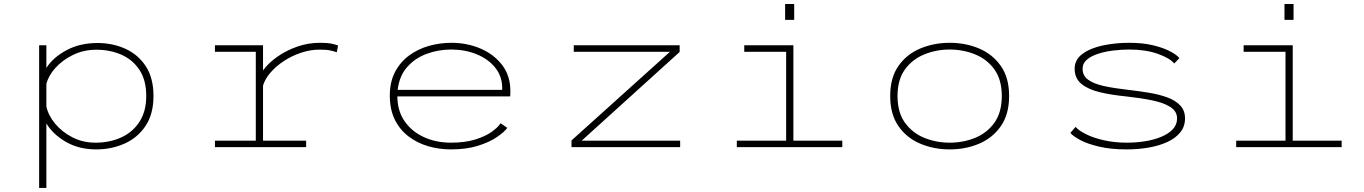

<svg xmlns="http://www.w3.org/2000/svg" viewBox="-20 -722 6690 942"><path d="M172 200V-500H207.5V-388.5Q240 -440 306 -475.5Q372 -511 458.5 -511Q532 -511 594.5 -483Q657 -455 695 -397.5Q733 -340 733 -251Q733 -162 694 -104Q655 -46 591 -17.5Q527 11 452 11Q367 11 303 -26.2Q239 -63.5 207.5 -116.5V200ZM453 -478Q391 -478 338.8 -452.8Q286.5 -427.5 251.8 -388.8Q217 -350 207.5 -309.5V-200Q216.5 -156.5 250.2 -115.5Q284 -74.5 335.5 -48.2Q387 -22 448.5 -22Q518 -22 574.2 -47.5Q630.5 -73 664 -124Q697.5 -175 697.5 -251Q697.5 -328 664.8 -378.2Q632 -428.5 576.5 -453.2Q521 -478 453 -478Z M1034.5 0V-32H1235V-468H1034.5V-500H1270.5V-376.5Q1296.5 -412.5 1340 -443.2Q1383.5 -474 1437.5 -493Q1491.5 -512 1550 -512Q1586.5 -512 1606.2 -507.8Q1626 -503.5 1638.5 -499L1632.5 -465.5Q1620.5 -470 1601.5 -474.2Q1582.5 -478.5 1548 -478.5Q1503 -478.5 1457.8 -463.5Q1412.5 -448.5 1373.5 -423Q1334.5 -397.5 1307.2 -366Q1280 -334.5 1270.5 -302V-32H1482V0Z M2192.5 11Q2134 11 2080.2 -4.8Q2026.5 -20.5 1984 -53Q1941.5 -85.5 1917 -135.2Q1892.5 -185 1892.5 -253Q1892.5 -320 1918.2 -369Q1944 -418 1987.2 -449.8Q2030.5 -481.5 2084.2 -496.8Q2138 -512 2194.5 -512Q2271.5 -512 2337.5 -483.8Q2403.5 -455.5 2443.8 -402.8Q2484 -350 2484 -275.5Q2484 -270.5 2483.8 -262.2Q2483.5 -254 2483 -249H1929.5Q1930 -177 1965.8 -126.2Q2001.5 -75.5 2060.8 -48.8Q2120 -22 2192.5 -22Q2261.5 -22 2311.5 -37.5Q2361.5 -53 2392.5 -75.2Q2423.5 -97.5 2436 -117.5L2469 -94.5Q2453.5 -73.5 2417 -48.8Q2380.5 -24 2324 -6.5Q2267.5 11 2192.5 11ZM2194 -479Q2131 -479 2073.8 -458Q2016.5 -437 1977.8 -393.2Q1939 -349.5 1931 -281H2444V-289.5Q2444 -347.5 2409.5 -390.2Q2375 -433 2318 -456Q2261 -479 2194 -479Z M2784 0V-33L3267 -468H2795V-500H3314.5V-467L2834 -32H3317V0Z M3832 -702.5H3876.5V-624.5H3832ZM3595 0V-32H3837V-468H3631.5V-500H3872.5V-32H4112.5V0Z M4639.5 11Q4562 11 4495.2 -17Q4428.5 -45 4388 -103.2Q4347.5 -161.5 4347.5 -251Q4347.5 -341 4388.2 -398.8Q4429 -456.5 4495.5 -484.2Q4562 -512 4639.5 -512Q4717.5 -512 4783.8 -484Q4850 -456 4890.5 -398.2Q4931 -340.5 4931 -251Q4931 -161.5 4890.5 -103.2Q4850 -45 4783.8 -17Q4717.5 11 4639.5 11ZM4639.5 -22Q4705.5 -22 4763.8 -45.5Q4822 -69 4858.5 -119.5Q4895 -170 4895 -251Q4895 -331.5 4858.5 -381.8Q4822 -432 4763.5 -455.5Q4705 -479 4639.5 -479Q4574.5 -479 4515.8 -455.5Q4457 -432 4420.2 -381.8Q4383.5 -331.5 4383.5 -251Q4383.5 -170 4420.2 -119.5Q4457 -69 4515.5 -45.5Q4574 -22 4639.5 -22Z M5508.5 11Q5431 11 5374 -2.2Q5317 -15.5 5281.2 -34.2Q5245.5 -53 5231.5 -70L5257 -99.5Q5272.5 -81.5 5308.5 -63.5Q5344.5 -45.5 5396.2 -33.8Q5448 -22 5509.5 -22Q5554.5 -22 5598.2 -29Q5642 -36 5677.5 -50.8Q5713 -65.5 5734 -87.8Q5755 -110 5755 -141Q5755 -176.5 5721.5 -197.5Q5688 -218.5 5631 -230Q5574 -241.5 5504.5 -249Q5433.5 -256 5376.5 -269.5Q5319.5 -283 5286 -310.2Q5252.5 -337.5 5252.5 -384.5Q5252.5 -429.5 5291 -457.8Q5329.5 -486 5390.8 -499Q5452 -512 5520 -512Q5588 -512 5638.8 -499.5Q5689.5 -487 5722 -469.5Q5754.5 -452 5766.5 -437L5741 -410.5Q5719.5 -437 5660 -458Q5600.5 -479 5520 -479Q5483 -479 5443 -474.2Q5403 -469.5 5368.5 -458.5Q5334 -447.5 5312.8 -429.5Q5291.5 -411.5 5291.5 -384.5Q5291.5 -350.5 5318.8 -330.8Q5346 -311 5395.8 -300Q5445.5 -289 5513 -281.5Q5566 -275.5 5616 -267.2Q5666 -259 5706.2 -244.5Q5746.5 -230 5770.2 -205Q5794 -180 5794 -141Q5794 -101 5770.5 -72.2Q5747 -43.5 5706.5 -25Q5666 -6.5 5614.8 2.2Q5563.5 11 5508.5 11Z M6282 -702.5H6326.5V-624.5H6282ZM6045 0V-32H6287V-468H6081.5V-500H6322.5V-32H6562.5V0Z"/></svg>

Font: Trispace SemiExpanded Thin
Style: Regular
Weight: 100
Width: 6
Designer: Tyler Finck
Foundry: Etcetera Type Company
Version: Version 1.210; ttfautohint (v1.8.3)